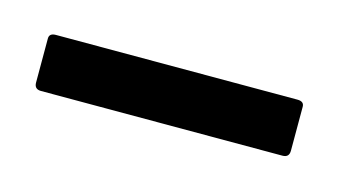

<svg xmlns="http://www.w3.org/2000/svg" viewBox="-37 -90 244 139"><g transform="rotate(15 85.5 -21.0)"><path d="M176 -42Q181 -42 181 -38V-5Q181 0 176 0H-5Q-10 0 -10 -5V-38Q-10 -42 -5 -42Z"/></g></svg>

Font: Noto Kufi Arabic ExtraLight
Style: Regular
Weight: 200
Designer: Monotype Design Team, David Williams, Khaled Hosny
Foundry: Google LLC
Version: Version 2.109; ttfautohint (v1.8.4.7-5d5b)